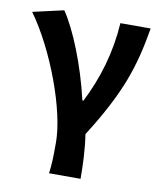

<svg xmlns="http://www.w3.org/2000/svg" viewBox="-86 -642 761 912"><g transform="rotate(10 294.5 -186.5)"><path d="M213 201H365C365 137 362 57 351 -12C494 -238 537 -370 569 -560H423C414 -419 376 -289 314 -167H309C271 -331 206 -492 150 -574L1 -540C119 -377 220 -102 220 51C220 124 219 153 213 201Z"/></g></svg>

Font: DAIFUKU Sans JP
Style: Bold
Weight: 700
Designer: Original font ‘Source Han Sans JP’ : Ryoko NISHIZUKA  (kana, bopomofo & ideographs); Paul D. Hunt (Latin, Greek & Cyrill
Foundry: Daifuku
Version: Version 1.001